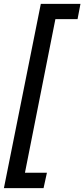

<svg xmlns="http://www.w3.org/2000/svg" viewBox="-33 -832 438 998"><path d="M179.2 -812H385.3L370.1 -732.4H254.9L96.7 65.9H210.9L193.4 146H-12.7Z"/></svg>

Font: Reddit Sans Fudge SmBold Italic
Style: Regular
Weight: 600
Italic angle: -11.25°
Designer: Stephen Hutchings
Version: Version 1.013